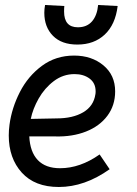

<svg xmlns="http://www.w3.org/2000/svg" viewBox="-20 -737 548 767"><path d="M15 -196Q15 -217 18 -239Q27 -306 59.5 -369.5Q92 -433 147.5 -474Q203 -515 276 -515Q346 -515 393 -476Q440 -437 440 -372Q440 -316 409 -274.5Q378 -233 323.5 -211.5Q269 -190 200 -192H97Q100 -130 131 -97.5Q162 -65 220 -65Q300 -65 378 -120L418 -61Q318 10 215 10Q119 10 67 -47.5Q15 -105 15 -196ZM361 -360Q362 -364 362 -372Q362 -405 338 -423Q314 -441 278 -441Q232 -441 195 -413Q158 -385 134.5 -343.5Q111 -302 103 -262L206 -264Q271 -264 312.5 -288.5Q354 -313 361 -360ZM157 -686Q157 -701 160 -717L237 -713Q236 -705 236 -691Q236 -628 291 -628Q327 -628 347.5 -651.5Q368 -675 372 -717L450 -713Q441 -639 398.5 -599Q356 -559 289 -559Q226 -559 191.5 -594Q157 -629 157 -686Z"/></svg>

Font: Bellota
Style: Bold Italic
Weight: 700
Italic angle: -7.5°
Designer: Kemie Guaida
Foundry: Kemie Guaida
Version: Version 4.001